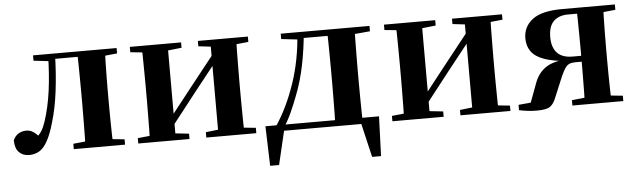

<svg xmlns="http://www.w3.org/2000/svg" viewBox="-47 -712 3550 1071"><g transform="rotate(-5 1728.0 -176.5)"><path d="M94 11Q58 11 36.5 -11.5Q15 -34 15 -79Q26 -103 45.5 -114.5Q65 -126 89 -126Q110 -126 127.5 -114.5Q145 -103 164 -80V-67H140V-81Q159 -96 171.5 -115.5Q184 -135 195 -168Q220 -244 232.5 -336Q245 -428 247 -541H286Q283 -427 271 -331Q259 -235 236 -159Q217 -92 195.5 -54.5Q174 -17 149 -3Q124 11 94 11ZM163 -511V-541H266V-500H259ZM268 -511V-541H456V-511ZM344 0V-30L452 -41H523L631 -30V0ZM410 0Q411 -26 411.5 -68Q412 -110 412.5 -156Q413 -202 413 -236V-305Q413 -339 412.5 -385Q412 -431 411.5 -473.5Q411 -516 410 -541H565Q564 -516 563 -473.5Q562 -431 561.5 -385Q561 -339 561 -305V-236Q561 -202 561.5 -156Q562 -110 563 -68Q564 -26 565 0ZM487 -500V-541H631V-511L523 -500Z M705 0V-30L813 -41H891L992 -30V0ZM1086 0V-30L1181 -41H1258L1366 -30V0ZM770 0Q772 -26 772.5 -68Q773 -110 773.5 -156Q774 -202 774 -236V-305Q774 -339 773.5 -385Q773 -431 772.5 -473.5Q772 -516 770 -541H916V0ZM886 -53 834 -81H863L1017 -277L1185 -489L1236 -463H1209L1048 -260ZM1155 0V-541H1300Q1299 -516 1298.5 -473.5Q1298 -431 1297.5 -385Q1297 -339 1297 -305V-236Q1297 -202 1297.5 -156Q1298 -110 1298.5 -68Q1299 -26 1300 0ZM705 -511V-541H992V-511L891 -500H814ZM1086 -511V-541H1366V-511L1258 -500H1181Z M1972 0H1506L1525 -15L1477 188H1427L1420 -34H2056L2048 188H1998L1950 -17ZM1808 0Q1810 -26 1810.5 -68Q1811 -110 1811.5 -156Q1812 -202 1812 -236V-305Q1812 -339 1811.5 -385Q1811 -431 1810.5 -473.5Q1810 -516 1808 -541H1963Q1962 -516 1961.5 -473.5Q1961 -431 1960.5 -385Q1960 -339 1960 -305V-236Q1960 -202 1960.5 -156Q1961 -110 1961.5 -68Q1962 -26 1963 0ZM1550 -511V-541H1652V-500H1646ZM1891 -500V-541H2047V-511L1924 -500ZM1481 -32Q1544 -126 1588.5 -256Q1633 -386 1643 -541H1679Q1671 -445 1652.5 -354.5Q1634 -264 1603 -186Q1586 -141 1567 -99Q1548 -57 1525 -22V-9ZM1652 -506V-541H1892V-506Z M2128 0V-30L2236 -41H2314L2415 -30V0ZM2509 0V-30L2604 -41H2681L2789 -30V0ZM2193 0Q2195 -26 2195.5 -68Q2196 -110 2196.5 -156Q2197 -202 2197 -236V-305Q2197 -339 2196.5 -385Q2196 -431 2195.5 -473.5Q2195 -516 2193 -541H2339V0ZM2309 -53 2257 -81H2286L2440 -277L2608 -489L2659 -463H2632L2471 -260ZM2578 0V-541H2723Q2722 -516 2721.5 -473.5Q2721 -431 2720.5 -385Q2720 -339 2720 -305V-236Q2720 -202 2720.5 -156Q2721 -110 2721.5 -68Q2722 -26 2723 0ZM2128 -511V-541H2415V-511L2314 -500H2237ZM2509 -511V-541H2789V-511L2681 -500H2604Z M3126 -541H3421V-511L3311 -500L3277 -508H3155Q3104 -508 3075 -479.5Q3046 -451 3046 -391Q3046 -333 3074.5 -302.5Q3103 -272 3161 -272H3277V-239H3172Q3135 -239 3119 -216.5Q3103 -194 3087 -155L3044 -52Q3031 -18 3010.5 -3.5Q2990 11 2937 11Q2914 11 2890 8.5Q2866 6 2837 0V-30L2980 -43L2896 -10L2944 -139Q2964 -196 3007 -226Q3050 -256 3133 -261L3130 -250Q3050 -256 3001 -273.5Q2952 -291 2929.5 -321.5Q2907 -352 2907 -396Q2907 -461 2959 -501Q3011 -541 3126 -541ZM3206 0Q3207 -26 3207.5 -68.5Q3208 -111 3208.5 -160Q3209 -209 3209 -251V-305Q3209 -339 3208.5 -385Q3208 -431 3207.5 -473.5Q3207 -516 3206 -541H3355Q3354 -516 3353 -473.5Q3352 -431 3351.5 -385Q3351 -339 3351 -305V-236Q3351 -202 3351.5 -156Q3352 -110 3353 -68Q3354 -26 3355 0ZM3136 0V-30L3242 -41H3313L3421 -30V0Z"/></g></svg>

Font: Noto Serif TC ExtraBold
Style: Regular
Weight: 800
Designer: Ryoko NISHIZUKA 西塚涼子 (kana & ideographs); Frank Grießhammer (Latin, Greek & Cyrillic); Wenlong ZHANG 张文龙 (bopomofo); San
Foundry: Adobe
Version: Version 2.002-H1;hotconv 1.1.0;makeotfexe 2.6.0